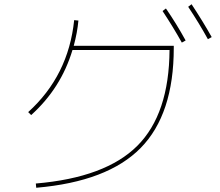

<svg xmlns="http://www.w3.org/2000/svg" viewBox="-20 -866 1040 906"><path d="M747 -814 763 -826Q812 -755 856 -675L838 -665Q798 -737 747 -814ZM868 -834 884 -846Q938 -764 979 -691L961 -681Q921 -754 868 -834ZM113 -337Q303 -509 330 -771L350 -769Q345 -713 328 -650H800V-640Q800 -327 644 -168Q488 -9 151 20L149 0Q478 -28 628 -178Q778 -328 780 -630H322Q268 -450 127 -323Z"/></svg>

Font: Mplus 1p Thin
Style: Regular
Weight: 250
Version: Version 1.061